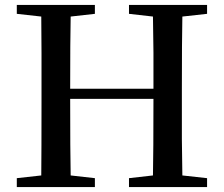

<svg xmlns="http://www.w3.org/2000/svg" viewBox="-20 -757 905 777"><path d="M718 -690Q716 -593 716 -394V-195L718 -47L818 -36V0H502V-36L599 -47Q601 -142 601 -357H264Q264 -144 266 -47L364 -36V0H48V-36L147 -47Q148 -144 148 -343V-542L147 -690L48 -701V-737H364V-701L266 -690Q264 -595 264 -398H601V-544Q600 -625 599 -690L502 -701V-737H818V-701Z"/></svg>

Font: `n[OS CN SemiBold
Style: <[WOS[P|ûg*[NI>           
Weight: 600
Designer: Ryoko NISHIZUKA ¬âXZm¬º[P (kana & ideographs); Frank Grie√ühammer (Latin, Greek & Cyrillic); Wenlong ZHANG _ e¬á¬ü¬ô (b
Foundry: Adobe Systems Incorporated
Version: Version 1.00 April 7, 2017, initial release